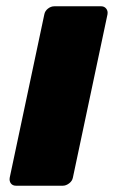

<svg xmlns="http://www.w3.org/2000/svg" viewBox="-20 -591 362 611"><path d="M31 0Q20 0 14.5 -7.5Q9 -15 11 -26L121 -545Q123 -556 132.5 -563.5Q142 -571 153 -571H302Q312 -571 318 -563.5Q324 -556 322 -545L212 -26Q210 -15 200 -7.5Q190 0 180 0Z"/></svg>

Font: Rubik ExtraBold
Style: Italic
Weight: 800
Italic angle: -12°
Designer: Hubert and Fischer
Foundry: Hubert and Fischer
Version: Version 2.300;gftools[0.9.30]